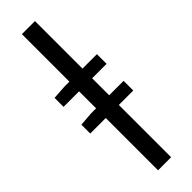

<svg xmlns="http://www.w3.org/2000/svg" viewBox="-334 -749 997 997"><g transform="rotate(-45 165.0 -250.0)"><path d="M6 -330H120V-205H82L6 -199V-134H120V250H216V-134H322V-205H216V-330H322V-401H216V-750H120V-401H82L6 -396Z"/></g></svg>

Font: Giro Sans Regular
Style: Bold
Weight: 700
Designer: Paul D. Hunt
Foundry: Adobe Systems Incorporated
Version: Version 1.000;PS 1.0;hotconv 1.0.88;makeotf.lib2.5.647800